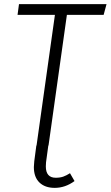

<svg xmlns="http://www.w3.org/2000/svg" viewBox="-20 -705 536 930"><path d="M203 81Q202 88 202 101Q202 156 250 156Q271 156 286.5 150.5Q302 145 319 134L341 172Q296 205 245 205Q198 205 171 179Q144 153 144 104Q144 96 146 76L156 0H157L246 -633H65L72 -685H496L482 -633H304L215 0H214Z"/></svg>

Font: Fira Sans Condensed Light
Style: Italic
Weight: 300
Width: 3
Italic angle: -8°
Designer: Carrois Corporate & Edenspiekermann AG
Foundry: Carrois Corporate GbR & Edenspiekermann AG
Version: Version 4.203